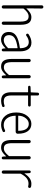

<svg xmlns="http://www.w3.org/2000/svg" viewBox="1336 -2142 818 3530"><g transform="rotate(90 1745.0 -377.0)"><path d="M78.1 -29.3V-736.3Q78.1 -749 86.9 -757.3Q95.7 -765.6 107.9 -765.6Q120.1 -765.6 128.4 -757.3Q136.7 -749 136.7 -736.3L134.8 -563.5L133.8 -455.1Q133.8 -454.1 134.8 -453.6Q135.7 -453.1 136.7 -454.1Q176.8 -497.1 214.8 -521Q252.9 -544.9 295.9 -544.9Q369.1 -544.9 402.3 -496.6Q435.5 -448.2 435.5 -346.7V-29.3Q435.5 -17.6 427.2 -8.8Q418.9 0 406.7 0Q394.5 0 385.7 -8.8Q377 -17.6 377 -29.3V-340.8Q377 -420.9 355.5 -457.5Q334 -494.1 281.2 -494.1Q244.1 -494.1 211.4 -472.2Q178.7 -450.2 139.6 -403.3Q136.7 -400.4 136.7 -395.5V-29.3Q136.7 -17.6 128.4 -8.8Q120.1 0 107.9 0Q95.7 0 86.9 -8.8Q78.1 -17.6 78.1 -29.3Z M709 12.7Q645.5 12.7 606.4 -24.4Q567.4 -61.5 567.4 -131.8Q567.4 -218.8 638.7 -266.1Q710 -313.5 861.3 -333Q866.2 -334 866.2 -338.9Q866.2 -370.1 860.8 -397Q855.5 -423.8 843.3 -447.3Q831.1 -470.7 808.1 -483.9Q785.2 -497.1 753.9 -497.1Q696.3 -497.1 636.7 -452.1Q628.9 -446.3 618.7 -447.8Q608.4 -449.2 603.5 -457Q597.7 -466.8 599.6 -477.5Q601.6 -488.3 610.4 -494.1Q688.5 -545.9 762.7 -545.9Q843.8 -545.9 883.8 -489.7Q923.8 -433.6 923.8 -340.8V-24.4Q923.8 -14.6 916.5 -7.3Q909.2 0 899.4 0Q888.7 0 881.3 -6.8Q874 -13.7 873 -24.4L869.1 -68.4Q869.1 -69.3 868.2 -69.3Q867.2 -69.3 866.2 -68.4Q790 12.7 709 12.7ZM721.7 -37.1Q788.1 -37.1 863.3 -115.2Q866.2 -118.2 866.2 -122.1V-288.1Q866.2 -291 862.3 -291Q862.3 -291 861.3 -291Q733.4 -273.4 679.7 -236.8Q626 -200.2 626 -136.7Q626 -85 652.3 -61Q678.7 -37.1 721.7 -37.1Z M1203.1 11.7Q1129.9 11.7 1096.7 -36.1Q1063.5 -84 1063.5 -185.5V-503.9Q1063.5 -515.6 1071.8 -524.4Q1080.1 -533.2 1092.3 -533.2Q1104.5 -533.2 1113.3 -524.4Q1122.1 -515.6 1122.1 -503.9V-194.3Q1122.1 -112.3 1143.6 -75.7Q1165 -39.1 1217.8 -39.1Q1254.9 -39.1 1286.6 -61Q1318.4 -83 1357.4 -130.9Q1360.4 -133.8 1360.4 -138.7V-503.9Q1360.4 -515.6 1368.7 -524.4Q1377 -533.2 1389.2 -533.2Q1401.4 -533.2 1410.2 -524.4Q1418.9 -515.6 1418.9 -503.9V-24.4Q1418.9 -14.6 1411.6 -7.3Q1404.3 0 1394 0Q1383.8 0 1376.5 -6.8Q1369.1 -13.7 1368.2 -24.4L1365.2 -77.1Q1365.2 -79.1 1363.3 -79.1Q1361.3 -79.1 1359.4 -77.1Q1321.3 -34.2 1284.2 -11.2Q1247.1 11.7 1203.1 11.7Z M1835 11.7Q1748 11.7 1711.9 -36.6Q1675.8 -85 1675.8 -176.8V-479.5Q1675.8 -484.4 1671.9 -484.4H1579.1Q1570.3 -484.4 1563.5 -490.7Q1556.6 -497.1 1556.6 -506.3Q1556.6 -515.6 1563.5 -522.5Q1570.3 -529.3 1579.1 -529.3L1673.8 -533.2Q1677.7 -533.2 1677.7 -537.1L1683.6 -662.1Q1684.6 -672.9 1691.9 -679.7Q1699.2 -686.5 1710 -686.5Q1720.7 -686.5 1728 -679.2Q1735.4 -671.9 1735.4 -662.1V-537.1Q1735.4 -533.2 1739.3 -533.2H1914.1Q1924.8 -533.2 1932.1 -525.9Q1939.5 -518.6 1939.5 -508.3Q1939.5 -498 1932.1 -491.2Q1924.8 -484.4 1914.1 -484.4H1739.3Q1735.4 -484.4 1735.4 -479.5V-172.9Q1735.4 -106.4 1759.3 -71.8Q1783.2 -37.1 1843.8 -37.1Q1883.8 -37.1 1918.9 -50.8Q1927.7 -54.7 1936 -50.8Q1944.3 -46.9 1947.3 -38.1Q1948.2 -34.2 1948.2 -30.3Q1948.2 -25.4 1946.3 -19.5Q1941.4 -10.7 1932.6 -6.8Q1880.9 11.7 1835 11.7Z M2271.5 11.7Q2174.8 11.7 2111.3 -63.5Q2047.9 -138.7 2047.9 -265.6Q2047.9 -390.6 2109.9 -467.8Q2171.9 -544.9 2257.3 -544.9Q2342.8 -544.9 2390.6 -480.5Q2438.5 -416 2438.5 -298.8Q2438.5 -293 2438.5 -291Q2438.5 -276.4 2427.2 -266.1Q2416 -255.9 2401.4 -255.9H2111.3Q2107.4 -255.9 2107.4 -252Q2110.4 -155.3 2156.2 -95.7Q2202.1 -36.1 2277.3 -36.1Q2329.1 -36.1 2373 -59.6Q2381.8 -64.5 2391.6 -62Q2401.4 -59.6 2405.3 -50.8Q2410.2 -42 2407.7 -31.7Q2405.3 -21.5 2395.5 -17.6Q2337.9 11.7 2271.5 11.7ZM2107.4 -306.6Q2107.4 -302.7 2111.3 -302.7H2380.9Q2384.8 -302.7 2384.8 -307.6Q2384.8 -401.4 2351.6 -449.2Q2318.4 -497.1 2257.8 -497.1Q2200.2 -497.1 2157.2 -446.3Q2107.4 -386.7 2107.4 -306.6Z M2693.4 11.7Q2620.1 11.7 2586.9 -36.1Q2553.7 -84 2553.7 -185.5V-503.9Q2553.7 -515.6 2562 -524.4Q2570.3 -533.2 2582.5 -533.2Q2594.7 -533.2 2603.5 -524.4Q2612.3 -515.6 2612.3 -503.9V-194.3Q2612.3 -112.3 2633.8 -75.7Q2655.3 -39.1 2708 -39.1Q2745.1 -39.1 2776.9 -61Q2808.6 -83 2847.7 -130.9Q2850.6 -133.8 2850.6 -138.7V-503.9Q2850.6 -515.6 2858.9 -524.4Q2867.2 -533.2 2879.4 -533.2Q2891.6 -533.2 2900.4 -524.4Q2909.2 -515.6 2909.2 -503.9V-24.4Q2909.2 -14.6 2901.9 -7.3Q2894.5 0 2884.3 0Q2874 0 2866.7 -6.8Q2859.4 -13.7 2858.4 -24.4L2855.5 -77.1Q2855.5 -79.1 2853.5 -79.1Q2851.6 -79.1 2849.6 -77.1Q2811.5 -34.2 2774.4 -11.2Q2737.3 11.7 2693.4 11.7Z M3114.3 -29.3V-508.8Q3114.3 -518.6 3121.1 -525.9Q3127.9 -533.2 3138.2 -533.2Q3148.4 -533.2 3155.8 -526.4Q3163.1 -519.5 3163.1 -508.8L3168 -418Q3168 -417 3168.9 -417Q3169.9 -417 3170.9 -418Q3251 -544.9 3357.4 -544.9Q3392.6 -544.9 3417 -538.1Q3427.7 -534.2 3432.6 -523.4Q3435.5 -517.6 3435.5 -510.7Q3435.5 -506.8 3434.6 -502Q3430.7 -492.2 3421.4 -487.8Q3412.1 -483.4 3401.4 -486.3Q3383.8 -492.2 3353.5 -492.2Q3302.7 -492.2 3259.3 -459.5Q3215.8 -426.8 3175.8 -352.5Q3172.9 -348.6 3172.9 -344.7V-29.3Q3172.9 -17.6 3164.6 -8.8Q3156.2 0 3144 0Q3131.8 0 3123 -8.8Q3114.3 -17.6 3114.3 -29.3Z"/></g></svg>

Font: Gen Jyuu Gothic L Monospace Light
Style: Regular
Weight: 300
Designer: [Source Han Sans]
Ryoko NISHIZUKA  (kana & ideographs); Paul D. Hunt (Latin, Greek & Cyrillic); Wenlong ZHANG  (bopomofo
Version: Version 1.002.20150607